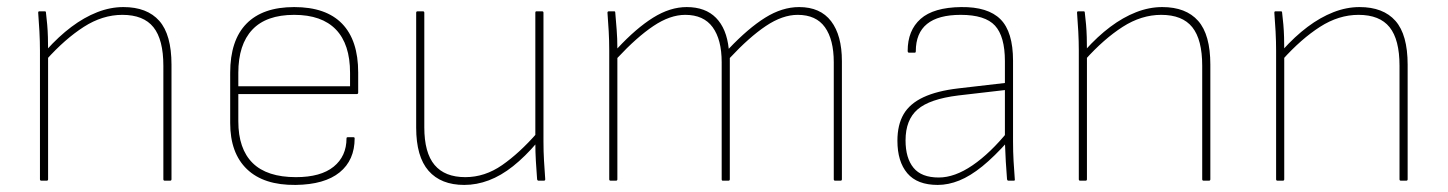

<svg xmlns="http://www.w3.org/2000/svg" viewBox="-20 -511 4094 543"><path d="M446 0Q442 0 442 -4V-325Q442 -399 414 -434Q386 -469 326 -469Q270 -469 217 -435Q164 -401 111 -342V-369Q146 -408 182 -435Q218 -462 255 -476.5Q292 -491 329 -491Q396 -491 430.5 -452Q465 -413 465 -328V-4Q465 0 461 0ZM97 0Q93 0 93 -4V-368Q93 -394 91.5 -422Q90 -450 88 -475Q88 -479 91 -479H107Q110 -479 110 -475Q112 -459 113.5 -441.5Q115 -424 115.5 -406Q116 -388 116 -370V-359V-4Q116 0 112 0Z M816 12Q726 13 678.5 -32.5Q631 -78 631 -163V-305Q631 -397 677 -444Q723 -491 812 -491Q902 -491 947.5 -444Q993 -397 993 -306V-249Q993 -245 989 -245H654V-168Q654 -90 694.5 -50Q735 -10 817 -10Q887 -10 923.5 -39.5Q960 -69 960 -120Q960 -123 964 -123H979Q983 -123 983 -120Q983 -58 940.5 -23.5Q898 11 816 12ZM654 -267H970V-305Q970 -386 930 -427.5Q890 -469 812 -469Q733 -469 693.5 -427Q654 -385 654 -305Z M1293 12Q1227 12 1192 -28Q1157 -68 1157 -150V-475Q1157 -479 1161 -479H1176Q1180 -479 1180 -475V-151Q1180 -79 1209 -44.5Q1238 -10 1296 -10Q1351 -10 1400 -44Q1449 -78 1499 -135V-108Q1465 -68 1431 -41Q1397 -14 1362.5 -1Q1328 12 1293 12ZM1503 0Q1500 0 1499 -4Q1497 -30 1495.5 -55.5Q1494 -81 1494 -108V-120V-475Q1494 -479 1497 -479H1513Q1517 -479 1517 -475V-111Q1517 -83 1518.5 -57Q1520 -31 1522 -4Q1522 0 1518 0Z M1707 0Q1703 0 1703 -4V-368Q1703 -396 1701.5 -422.5Q1700 -449 1698 -475Q1698 -479 1702 -479H1717Q1720 -479 1720 -476Q1722 -452 1724 -427Q1726 -402 1726 -374Q1779 -431 1827 -461Q1875 -491 1922 -491Q1975 -491 2005 -460.5Q2035 -430 2041 -373Q2096 -431 2144 -461Q2192 -491 2240 -491Q2300 -491 2330.5 -451Q2361 -411 2361 -338V-4Q2361 0 2357 0H2342Q2338 0 2338 -4V-335Q2338 -399 2313 -434Q2288 -469 2236 -469Q2193 -469 2146 -437.5Q2099 -406 2044 -347V-4Q2044 0 2040 0H2024Q2021 0 2021 -4V-335Q2021 -399 1995.5 -434Q1970 -469 1918 -469Q1875 -469 1828 -437.5Q1781 -406 1726 -347V-4Q1726 0 1722 0Z M2832 0Q2830 0 2829 -1.5Q2828 -3 2828 -4Q2826 -28 2824.5 -54.5Q2823 -81 2822 -109V-121V-338Q2822 -408 2794 -438.5Q2766 -469 2697 -469Q2570 -469 2570 -366Q2570 -362 2567 -362H2551Q2547 -362 2547 -367Q2547 -425 2583.5 -457.5Q2620 -490 2698 -491Q2774 -492 2809.5 -456.5Q2845 -421 2845 -339V-111Q2845 -82 2846.5 -55.5Q2848 -29 2850 -4Q2851 0 2847 0ZM2632 12Q2574 12 2546 -21Q2518 -54 2518 -113Q2518 -158 2535.5 -188Q2553 -218 2591.5 -236Q2630 -254 2690 -261L2828 -277V-257L2690 -241Q2609 -231 2575 -201.5Q2541 -172 2541 -114Q2541 -64 2563.5 -36.5Q2586 -9 2635 -9Q2680 -9 2730.5 -43.5Q2781 -78 2832 -141V-113Q2792 -68 2758 -40.5Q2724 -13 2693 -0.5Q2662 12 2632 12Z M3384 0Q3380 0 3380 -4V-325Q3380 -399 3352 -434Q3324 -469 3264 -469Q3208 -469 3155 -435Q3102 -401 3049 -342V-369Q3084 -408 3120 -435Q3156 -462 3193 -476.5Q3230 -491 3267 -491Q3334 -491 3368.5 -452Q3403 -413 3403 -328V-4Q3403 0 3399 0ZM3035 0Q3031 0 3031 -4V-368Q3031 -394 3029.5 -422Q3028 -450 3026 -475Q3026 -479 3029 -479H3045Q3048 -479 3048 -475Q3050 -459 3051.5 -441.5Q3053 -424 3053.5 -406Q3054 -388 3054 -370V-359V-4Q3054 0 3050 0Z M3942 0Q3938 0 3938 -4V-325Q3938 -399 3910 -434Q3882 -469 3822 -469Q3766 -469 3713 -435Q3660 -401 3607 -342V-369Q3642 -408 3678 -435Q3714 -462 3751 -476.5Q3788 -491 3825 -491Q3892 -491 3926.5 -452Q3961 -413 3961 -328V-4Q3961 0 3957 0ZM3593 0Q3589 0 3589 -4V-368Q3589 -394 3587.5 -422Q3586 -450 3584 -475Q3584 -479 3587 -479H3603Q3606 -479 3606 -475Q3608 -459 3609.5 -441.5Q3611 -424 3611.5 -406Q3612 -388 3612 -370V-359V-4Q3612 0 3608 0Z"/></svg>

Font: Sofia Sans Thin
Style: Regular
Weight: 250
Designer: Botio Nikoltchev, Ani Petrova
Foundry: lettersoup
Version: Version 4.101